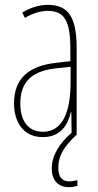

<svg xmlns="http://www.w3.org/2000/svg" viewBox="-20 -557 406 794"><path d="M221 136C221 88 245 48 297 0V-358C297 -489 261 -537 177 -537C143 -537 104 -525 72 -505L83 -483C120 -505 153 -512 177 -512C244 -512 271 -475 271 -355V-304L210 -297C100 -284 38 -234 38 -129C38 -57 73 10 157 10C233 10 261 -43 273 -93H275L276 -8C226 35 194 86 194 140C194 189 221 217 265 217C279 217 292 214 300 211V188C294 190 278 193 266 193C236 193 221 174 221 136ZM209 -274 272 -281V-220C272 -97 241 -12 157 -12C99 -12 64 -54 64 -129C64 -217 110 -263 209 -274Z"/></svg>

Font: Noto Sans Malayalam ExtraCondensed Thin
Style: Regular
Weight: 100
Width: 2
Designer: Jelle Bosma - Monotype Design Team
Foundry: Monotype Imaging Inc.
Version: Version 2.104